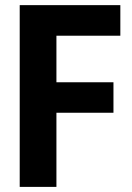

<svg xmlns="http://www.w3.org/2000/svg" viewBox="-20 -731 516 751"><path d="M423.8 -290H200.7V0H57.1V-710.9H450.7V-591.3H200.7V-409.2H423.8Z"/></svg>

Font: TypoPRO Roboto
Style: Bold
Weight: 700
Designer: Google
Version: Version 2.136; 2016